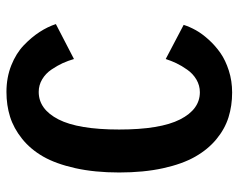

<svg xmlns="http://www.w3.org/2000/svg" viewBox="-94 -652 757 610"><g transform="rotate(-90 285.0 -347.5)"><path d="M295.5 11Q253.5 11 216.8 -0.5Q180 -12 147.5 -38.8Q115 -65.5 91.8 -106.2Q68.5 -147 55 -208.5Q41.5 -270 41.5 -348Q41.5 -425.5 55.2 -487.2Q69 -549 92.2 -589.5Q115.5 -630 148.8 -656.5Q182 -683 218.5 -694.5Q255 -706 297.5 -706Q343 -706 381.5 -690.8Q420 -675.5 445.8 -650.8Q471.5 -626 488 -600.5Q504.5 -575 513 -549L402 -491.5Q396.5 -510.5 388.8 -527.5Q381 -544.5 368.5 -563Q356 -581.5 337.5 -592.5Q319 -603.5 297.5 -603.5Q242.5 -603.5 210.2 -540.8Q178 -478 178 -348Q178 -217.5 210 -154.5Q242 -91.5 296.5 -91.5Q318 -91.5 336.8 -102.5Q355.5 -113.5 368.2 -131.8Q381 -150 388.8 -166.5Q396.5 -183 402 -200L510.5 -143Q504.5 -124 493.5 -104.2Q482.5 -84.5 463.5 -63.5Q444.5 -42.5 421.2 -26.2Q398 -10 365.2 0.5Q332.5 11 295.5 11Z"/></g></svg>

Font: League Mono Narrow SemiBold
Style: Regular
Weight: 600
Width: 3
Designer: Tyler Finck
Foundry: The League of Moveable Type / Tyler Finck
Version: Version 2.210